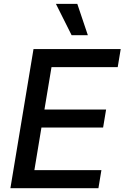

<svg xmlns="http://www.w3.org/2000/svg" viewBox="-20 -984 651 1004"><path d="M34.4 0 155.2 -727.3H611.2L595.5 -632.8H249.3L212.4 -411.2H534.8L519.2 -317.1H196.7L159.8 -94.5H510.3L494.7 0ZM354.4 -800.1 272.4 -963.8H384.2L439.3 -800.1Z"/></svg>

Font: Inter P Medium
Style: Italic
Weight: 500
Italic angle: 9.39999°
Designer: Rasmus Andersson
Foundry: rsms
Version: Version 3.018;git-588b23468